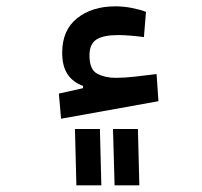

<svg xmlns="http://www.w3.org/2000/svg" viewBox="-20 -357 626 594"><path d="M168.9 10.3 162.1 -67.4 281.2 -94.2 278.3 -60.1 236.8 -65.4V-91.3Q205.6 -102.5 189 -127.4Q172.4 -152.3 172.4 -193.8Q172.4 -263.7 218.5 -300.5Q264.6 -337.4 336.9 -337.4Q362.3 -337.4 388.4 -332.3Q414.6 -327.1 431.6 -320.3L425.3 -242.2Q408.2 -244.6 385.3 -246.6Q362.3 -248.5 346.7 -248.5Q299.3 -248.5 278.1 -234.6Q256.8 -220.7 256.8 -185.5Q256.8 -141.6 281 -128.9Q305.2 -116.2 338.4 -116.2Q364.7 -116.2 399.2 -120.1Q433.6 -124 464.4 -127.9L470.2 -43.9ZM334.5 216.3 329.6 42H406.7L411.1 216.3ZM216.3 216.3 211.9 42H289.1L293.5 216.3Z"/></svg>

Font: Cascadia Code
Style: Regular
Weight: 400
Monospace: yes
Designer: Aaron Bell
Foundry: Saja Typeworks
Version: Version 2106.017